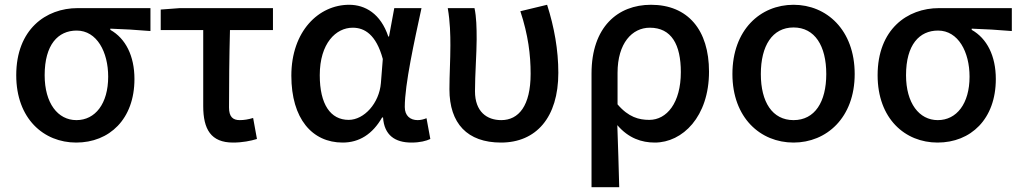

<svg xmlns="http://www.w3.org/2000/svg" viewBox="-20 -584 4271 804"><path d="M299 13C438 13 543 -85 543 -253C543 -350 506 -423 442 -459V-464C502 -462 549 -459 610 -454V-550H305C172 -550 48 -461 48 -269C48 -87 163 13 299 13ZM300 -81C222 -81 167 -152 167 -269C167 -397 223 -456 301 -456C386 -456 433 -366 433 -263C433 -150 379 -81 300 -81Z M956 13C995 13 1030 6 1056 -2L1040 -90C1020 -84 1002 -81 984 -81C955 -81 939 -95 939 -134C939 -230 940 -343 943 -458H1123V-550H733L653 -544V-458H831V-140C831 -43 863 13 956 13Z M1415 13C1484 13 1540 -22 1580 -92H1584C1589 -18 1634 13 1703 13C1739 13 1765 6 1782 -2L1766 -89C1754 -84 1741 -81 1729 -81C1698 -81 1675 -99 1675 -136C1675 -231 1715 -411 1745 -550H1631L1609 -431H1606C1574 -527 1509 -564 1442 -564C1315 -564 1200 -454 1200 -267C1200 -87 1287 13 1415 13ZM1440 -82C1364 -82 1319 -147 1319 -269C1319 -403 1387 -468 1457 -468C1506 -468 1555 -440 1583 -337L1575 -236C1568 -152 1505 -82 1440 -82Z M2078 13C2225 13 2318 -92 2318 -279C2318 -375 2301 -470 2271 -564L2159 -537C2192 -437 2202 -354 2202 -275C2202 -141 2152 -81 2079 -81C2019 -81 1969 -116 1969 -202C1969 -271 1976 -363 1976 -419C1976 -469 1975 -512 1967 -550H1855C1865 -492 1866 -438 1866 -394C1866 -332 1862 -271 1862 -210C1862 -67 1937 13 2078 13Z M2457 200H2573C2571 108 2568 35 2565 -60C2612 -5 2667 13 2722 13C2838 13 2949 -95 2949 -284C2949 -458 2861 -564 2706 -564C2567 -564 2457 -471 2457 -276ZM2699 -82C2656 -82 2612 -93 2566 -147V-279C2566 -403 2627 -468 2701 -468C2792 -468 2831 -397 2831 -282C2831 -153 2772 -82 2699 -82Z M3303 13C3441 13 3559 -91 3559 -274C3559 -459 3441 -564 3303 -564C3164 -564 3047 -459 3047 -274C3047 -91 3164 13 3303 13ZM3303 -81C3214 -81 3166 -157 3166 -274C3166 -392 3214 -469 3303 -469C3392 -469 3440 -392 3440 -274C3440 -157 3392 -81 3303 -81Z M3906 13C4045 13 4150 -85 4150 -253C4150 -350 4113 -423 4049 -459V-464C4109 -462 4156 -459 4217 -454V-550H3912C3779 -550 3655 -461 3655 -269C3655 -87 3770 13 3906 13ZM3907 -81C3829 -81 3774 -152 3774 -269C3774 -397 3830 -456 3908 -456C3993 -456 4040 -366 4040 -263C4040 -150 3986 -81 3907 -81Z"/></svg>

Font: Noto Sans CJK JP Medium
Style: Regular
Weight: 500
Designer: Ryoko NISHIZUKA (kana & ideographs); Paul D. Hunt (Latin, Greek & Cyrillic); Wenlong ZHANG (bopomofo); Sandoll Communica
Foundry: Adobe Systems Incorporated
Version: Version 1.004;PS 1.004;hotconv 1.0.82;makeotf.lib2.5.63406